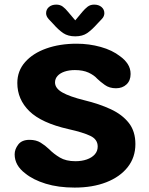

<svg xmlns="http://www.w3.org/2000/svg" viewBox="-20 -818 659 848"><path d="M309.8 10.5Q237.4 10.5 181.8 -6.7Q126.2 -23.8 91.5 -52.2Q44.7 -87.3 44.7 -136.5Q44.7 -158.7 60.5 -179.5Q76.2 -200.4 110.5 -200.4Q139.4 -200.4 159.5 -188Q179.6 -175.7 196.8 -159.2Q217.4 -138.2 244.5 -122.1Q271.5 -106 313.1 -106Q341.1 -106 363.4 -113.8Q385.7 -121.6 398.6 -136.1Q411.5 -150.6 411.5 -170.8Q411.5 -202.2 379.5 -217.7Q347.6 -233.2 282.2 -247.8Q163.2 -274.8 109.8 -326.9Q56.5 -379 56.5 -451.4Q56.5 -504.9 90.9 -543.8Q125.2 -582.8 184.6 -603.9Q243.9 -625 318.7 -625Q373.4 -625 424.8 -610.7Q476.2 -596.4 510.9 -569.1Q531.6 -554.4 544.2 -535Q556.8 -515.7 556.8 -491.2Q556.8 -462.1 538.8 -445.2Q520.9 -428.2 492.2 -428.2Q463.3 -428.2 443 -442.8Q422.7 -457.3 409.7 -470Q395.2 -486.2 370.8 -497.4Q346.3 -508.5 310.8 -508.5Q284.9 -508.5 265 -501.7Q245 -494.8 234 -482.5Q223 -470.2 223 -453.9Q223 -428.3 254.9 -409.9Q286.8 -391.5 352.6 -375.2Q418.7 -359.2 469.3 -335.6Q520 -312 549 -275Q578 -237.9 578 -181.7Q578 -123 544 -79.8Q510 -36.7 449.6 -13.1Q389.2 10.5 309.8 10.5ZM429 -733.3 409.3 -712.5Q385.5 -685.8 364.8 -671.6Q344.1 -657.5 312.3 -657.5Q280.6 -657.5 259.5 -671.6Q238.3 -685.8 214.9 -712.5L195.3 -733.3Q183.6 -746.3 183.6 -759.4Q183.6 -776.2 196 -786.9Q208.5 -797.6 228.6 -797.6Q245.6 -797.6 257.4 -788.7Q269.2 -779.8 280 -766.3L312.4 -728.1L344.2 -766.2Q354.7 -778.8 366.7 -788.2Q378.8 -797.6 395.7 -797.6Q415.9 -797.6 428.4 -787Q440.9 -776.3 440.9 -759.6Q440.9 -753.8 438.4 -747Q435.8 -740.2 429 -733.3Z"/></svg>

Font: Sono ExtraLight
Style: Regular
Weight: 200
Designer: Tyler Finck
Foundry: Tyler Finck
Version: Version 2.112